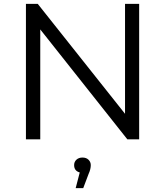

<svg xmlns="http://www.w3.org/2000/svg" viewBox="-20 -720 853 992"><path d="M114 0V-700H175L626 -132V-700H699V0H638L188 -568V0ZM371 252 392 171Q363 163 363 133Q363 116 375 105Q387 94 406 94Q426 94 437.5 105.5Q449 117 449 133Q449 154 438 178L410 252Z"/></svg>

Font: Montserrat
Style: Regular
Weight: 400
Designer: Julieta Ulanovsky
Foundry: Julieta Ulanovsky
Version: Version 9.000; ttfautohint (v1.8.4.7-5d5b)